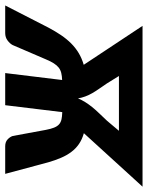

<svg xmlns="http://www.w3.org/2000/svg" viewBox="28 -618 555 720"><g transform="rotate(90 305.0 -257.5)"><path d="M444 -295Q467 -288.5 484.2 -276.8Q501.5 -265 514.2 -248Q527 -231 536.2 -209.5Q545.5 -188 553 -162L596.5 0H493Q477 0 467.5 -8.8Q458 -17.5 454.5 -28L431.5 -152.5Q428 -171 423.2 -183Q418.5 -195 411 -201.8Q403.5 -208.5 392.5 -211Q381.5 -213.5 365 -214L339 0H218.5L244.5 -213.5Q229.5 -213 218.2 -210.2Q207 -207.5 198.2 -200.8Q189.5 -194 182 -182.2Q174.5 -170.5 167 -152.5L113.5 -28Q108 -17.5 96.2 -8.8Q84.5 0 68.5 0H-35L48 -162Q61.5 -187.5 76 -209Q90.5 -230.5 107.2 -247.2Q124 -264 143.8 -275.8Q163.5 -287.5 187.5 -294.5L41.5 -515H143.5H146.5H644.5ZM257 -382Q268 -365.5 277.5 -352Q287 -338.5 294.2 -325.8Q301.5 -313 306.2 -300.2Q311 -287.5 313.5 -273Q319.5 -287.5 327.5 -300.2Q335.5 -313 345.8 -325.8Q356 -338.5 369 -352Q382 -365.5 397.5 -382L435 -426.5H229.5Z"/></g></svg>

Font: Lato Heavy
Style: Italic
Weight: 800
Italic angle: -7°
Designer: Lukasz Dziedzic
Foundry: tyPoland Lukasz Dziedzic
Version: Version 2.007; 2014-02-27